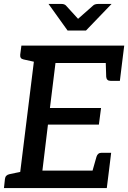

<svg xmlns="http://www.w3.org/2000/svg" viewBox="-20 -949 647 969"><path d="M72 0 161 -719H607L596 -631H260L232 -404H490L479 -320H222L194 -88H530L519 0ZM440 -63 467 -158Q470 -168 476.5 -173Q483 -178 493 -178H541L530 -88ZM513 -656 596 -631 585 -541H538Q528 -541 522.5 -546Q517 -551 516 -561ZM189 -719 167 -634 99 -649Q89 -651 85 -657Q81 -663 82 -673L88 -719ZM0 0 5 -46Q6 -56 12 -62Q18 -68 28 -70L99 -85L101 0ZM543 -929 414 -795H321L225 -929H291Q304 -929 312 -922L374 -854L451 -922Q454 -925 460.5 -927Q467 -929 474 -929Z"/></svg>

Font: Aleo Medium
Style: Italic
Weight: 500
Italic angle: -7°
Designer: Alessio Laiso
Foundry: Alessio Laiso
Version: Version 2.001;gftools[0.9.29]